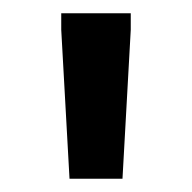

<svg xmlns="http://www.w3.org/2000/svg" viewBox="-20 -670 290 290"><path d="M165 -400 177.5 -625V-650H72.5V-625L85 -400Z"/></svg>

Font: Familjen Grotesk Medium
Style: Regular
Weight: 500
Designer: Anders Wikstroem, Jonas Baeckman, Matilda Gysing, Kristian Moeller
Foundry: Familjen STHLM AB
Version: Version 2.000